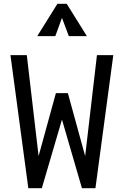

<svg xmlns="http://www.w3.org/2000/svg" viewBox="-20 -990 650 1010"><path d="M490 -700 428 -169 337 -500H306V-499L305 -500H274L183 -169L121 -700H35L129 0H200L306 -361L411 0H482L576 -700ZM437 -800 331 -970H282L176 -800H271L306 -896L342 -800Z"/></svg>

Font: Necto Mono
Style: Regular
Weight: 400
Designer: Marco Condello
Foundry: Collletttivo
Version: Version 1.300;Glyphs 3.2 (3217)